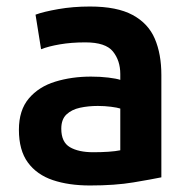

<svg xmlns="http://www.w3.org/2000/svg" viewBox="-20 -558 583 589"><path d="M256 11Q191 11 142 -5.5Q93 -22 65.5 -59.5Q38 -97 38 -160Q38 -220 68.5 -256Q99 -292 149.5 -307.5Q200 -323 259 -323Q288 -323 312.5 -320Q337 -317 349 -313V-331Q349 -372 326.5 -400Q304 -428 242 -428Q199 -428 164 -422Q129 -416 106 -407L89 -513Q113 -522 158.5 -530Q204 -538 256 -538Q339 -538 387 -512Q435 -486 455 -439Q475 -392 475 -328V-14Q446 -8 389.5 1.5Q333 11 256 11ZM266 -91Q291 -91 313 -92.5Q335 -94 349 -97V-225Q340 -228 320.5 -230.5Q301 -233 280 -233Q251 -233 225.5 -227.5Q200 -222 184 -207Q168 -192 168 -163Q168 -122 194.5 -106.5Q221 -91 266 -91Z"/></svg>

Font: Ubuntu Sans
Style: Bold
Weight: 700
Designer: Dalton Maag Ltd
Foundry: Dalton Maag Ltd
Version: Version 1.006; ttfautohint (v1.8.4.7-5d5b)